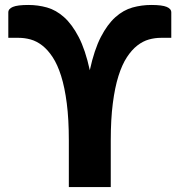

<svg xmlns="http://www.w3.org/2000/svg" viewBox="-20 -754 723 774"><path d="M426.5 0H257.5V-187.5Q257.5 -273.5 249.2 -337.5Q241 -401.5 226.5 -447.5Q212 -493.5 192.5 -523.2Q173 -553 150.5 -570.5Q128 -588 103.8 -594.8Q79.5 -601.5 55.5 -601.5H13.5V-704Q13.5 -718.5 32 -726.2Q50.5 -734 94.5 -734Q133 -734 169.5 -723.8Q206 -713.5 238.2 -684.8Q270.5 -656 297.2 -604.8Q324 -553.5 342 -471Q360 -553.5 386.5 -604.8Q413 -656 445.2 -684.8Q477.5 -713.5 514.2 -723.8Q551 -734 589.5 -734Q633.5 -734 652 -726.2Q670.5 -718.5 670.5 -704V-601.5H628.5Q604.5 -601.5 580.2 -594.8Q556 -588 533.5 -570.5Q511 -553 491.5 -523.2Q472 -493.5 457.5 -447.5Q443 -401.5 434.8 -337.5Q426.5 -273.5 426.5 -187.5Z"/></svg>

Font: Lato Black
Style: Regular
Weight: 900
Designer: Lukasz Dziedzic
Foundry: tyPoland Lukasz Dziedzic
Version: Version 2.007; 2014-02-27